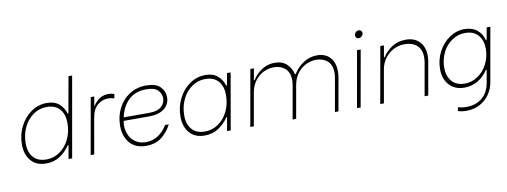

<svg xmlns="http://www.w3.org/2000/svg" viewBox="-71 -1158 4657 1765"><g transform="rotate(-10 2257.0 -275.5)"><path d="M85 -204Q85 -295 124.5 -373Q164 -451 230.5 -496.5Q297 -542 376 -542Q448 -542 490 -505.5Q532 -469 549 -413H556L616 -750H650L518 0H484L506 -125H499Q459 -66 403.5 -30.5Q348 5 276 5Q184 5 134.5 -53.5Q85 -112 85 -204ZM532 -329Q532 -409 490.5 -457.5Q449 -506 369 -506Q300 -506 243 -466.5Q186 -427 153.5 -358.5Q121 -290 121 -207Q121 -128 162.5 -79.5Q204 -31 285 -31Q353 -31 410 -70.5Q467 -110 499.5 -178Q532 -246 532 -329Z M784 -525H817L802 -441H807Q828 -476 864 -500.5Q900 -525 946 -525Q966 -525 977 -523Q988 -521 1003 -515L996 -476Q978 -481 967 -483Q956 -485 938 -485Q884 -485 840 -449Q796 -413 782 -331L724 0H691Z M1004 -217Q1004 -305 1041 -379Q1078 -453 1146.5 -497.5Q1215 -542 1304 -542Q1392 -542 1433.5 -501.5Q1475 -461 1475 -403Q1475 -337 1424 -297Q1373 -257 1284 -257H1044L1043 -250Q1040 -232 1040 -214Q1040 -164 1060 -122Q1080 -80 1119.5 -54.5Q1159 -29 1214 -29Q1277 -29 1328.5 -63Q1380 -97 1412 -154H1447Q1413 -85 1354.5 -40Q1296 5 1210 5Q1110 5 1057 -57Q1004 -119 1004 -217ZM1289 -289Q1366 -289 1402 -321.5Q1438 -354 1438 -401Q1438 -443 1406.5 -475Q1375 -507 1297 -507Q1197 -507 1134.5 -448.5Q1072 -390 1050 -289Z M1565 -204Q1565 -295 1604.5 -373Q1644 -451 1710.5 -496.5Q1777 -542 1856 -542Q1928 -542 1970 -505.5Q2012 -469 2029 -413H2036L2056 -525H2090L1998 0H1964L1986 -125H1979Q1939 -66 1883.5 -30.5Q1828 5 1756 5Q1664 5 1614.5 -53.5Q1565 -112 1565 -204ZM2012 -329Q2012 -409 1970.5 -457.5Q1929 -506 1849 -506Q1780 -506 1723 -466.5Q1666 -427 1633.5 -358.5Q1601 -290 1601 -207Q1601 -128 1642.5 -79.5Q1684 -31 1765 -31Q1833 -31 1890 -70.5Q1947 -110 1979.5 -178Q2012 -246 2012 -329Z M2274 -525H2307L2288 -417H2295Q2326 -469 2380 -505.5Q2434 -542 2503 -542Q2574 -542 2615.5 -502.5Q2657 -463 2669 -407H2677Q2711 -463 2769 -502.5Q2827 -542 2899 -542Q2975 -542 3019 -494.5Q3063 -447 3063 -364Q3063 -332 3058 -306L3004 0H2971L3025 -306Q3030 -336 3030 -356Q3030 -430 2988.5 -466.5Q2947 -503 2884 -503Q2834 -503 2787.5 -480.5Q2741 -458 2707.5 -413.5Q2674 -369 2663 -306L2609 0H2576L2630 -306Q2635 -336 2635 -356Q2635 -430 2593.5 -466.5Q2552 -503 2489 -503Q2439 -503 2392.5 -480.5Q2346 -458 2312.5 -413.5Q2279 -369 2268 -306L2214 0H2181Z M3270 -525H3304L3211 0H3177ZM3275 -661Q3275 -677 3287.5 -689.5Q3300 -702 3316 -702Q3329 -702 3338 -693Q3347 -684 3347 -672Q3347 -656 3334 -643Q3321 -630 3304 -630Q3291 -630 3283 -639Q3275 -648 3275 -661Z M3487 -525H3521L3502 -417H3509Q3541 -469 3597 -505.5Q3653 -542 3726 -542Q3809 -542 3855 -492.5Q3901 -443 3901 -361Q3901 -338 3896 -306L3842 0H3808L3862 -306Q3866 -329 3866 -354Q3866 -428 3822.5 -465.5Q3779 -503 3710 -503Q3654 -503 3606 -478.5Q3558 -454 3525 -409.5Q3492 -365 3482 -306L3428 0H3394Z M4086 187 4092 153Q4128 164 4170 164Q4259 164 4317 116Q4375 68 4391 -20L4412 -140H4404Q4367 -81 4309 -47.5Q4251 -14 4183 -14Q4095 -14 4043 -71Q3991 -128 3991 -220Q3991 -306 4030 -381Q4069 -456 4134 -500Q4199 -544 4275 -544Q4346 -544 4392.5 -506.5Q4439 -469 4452 -409H4459L4480 -524H4514L4425 -20Q4414 42 4378.5 92Q4343 142 4288 170.5Q4233 199 4164 199Q4117 199 4086 187ZM4438 -334Q4438 -410 4396.5 -459Q4355 -508 4275 -508Q4208 -508 4152 -470.5Q4096 -433 4063.5 -368Q4031 -303 4031 -226Q4031 -148 4072.5 -99Q4114 -50 4194 -50Q4260 -50 4316 -88.5Q4372 -127 4405 -192Q4438 -257 4438 -334Z"/></g></svg>

Font: Be Vietnam Thin
Style: Italic
Weight: 250
Italic angle: -9°
Designer: Gabriel Lam
Foundry: TypeRant
Version: Version 3.000